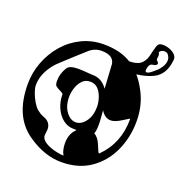

<svg xmlns="http://www.w3.org/2000/svg" viewBox="-120 -748 826 866"><g transform="rotate(20 293.0 -315.0)"><path d="M266 12Q185 12 105 -43Q4 -111 4 -268Q4 -323 23.5 -374Q43 -425 78 -465.5Q113 -506 161.5 -529.5Q210 -553 267 -553Q348 -553 401 -518.5Q454 -484 490 -415Q506 -385 514.5 -350.5Q523 -316 523 -276Q523 -200 493 -134Q463 -68 405.5 -28Q348 12 266 12ZM266 -19Q253 -41 253 -75Q253 -121 282 -147Q277 -148 273 -148Q269 -148 266 -148Q238 -148 215.5 -166Q193 -184 180 -213.5Q167 -243 167 -277Q167 -281 158 -285.5Q149 -290 139 -295.5Q129 -301 126 -307Q123 -315 123 -326Q123 -361 143 -393Q154 -410 196 -410Q206 -410 220.5 -409Q235 -408 248.5 -407Q262 -406 266 -406Q309 -406 337 -366Q335 -395 333.5 -424.5Q332 -454 330 -483Q323 -522 267 -522Q234 -522 209 -500Q184 -478 159 -455Q129 -427 108.5 -408.5Q88 -390 80 -379Q40 -328 40 -276Q40 -262 47 -242Q54 -222 65 -203Q76 -184 88 -173Q94 -168 102.5 -162.5Q111 -157 122 -153Q158 -140 158 -105Q158 -100 156.5 -90.5Q155 -81 155 -77Q155 -62 168 -51Q181 -40 199.5 -33Q218 -26 236.5 -22.5Q255 -19 266 -19ZM266 -179Q292 -179 312.5 -206.5Q333 -234 333 -277Q333 -297 326 -319.5Q319 -342 304.5 -358Q290 -374 266 -374Q243 -374 228 -358Q213 -342 206 -319.5Q199 -297 199 -277Q199 -234 219.5 -206.5Q240 -179 266 -179ZM413 -83Q414 -83 416 -85Q492 -161 492 -276Q492 -278 490 -278Q490 -278 461 -260Q431 -241 411 -241Q383 -241 364 -272Q365 -255 366.5 -237.5Q368 -220 368 -203Q368 -175 362 -161Q383 -150 396 -117Q409 -83 413 -83ZM398 -473Q380 -473 363.5 -482Q347 -491 338 -505Q334 -510 333 -515.5Q332 -521 332 -525Q332 -530 337.5 -533.5Q343 -537 347 -535Q349 -534 356.5 -530.5Q364 -527 374 -524Q385 -520 397 -520Q435 -520 452.5 -534Q470 -548 477 -573Q481 -588 485.5 -607.5Q490 -627 496 -635Q502 -642 518 -642Q533 -642 549.5 -636Q566 -630 577 -618.5Q588 -607 585 -591Q578 -522 528 -497.5Q478 -473 398 -473ZM490 -500Q499 -500 513 -512Q524 -521 532 -528Q540 -535 550 -550Q561 -567 561 -583Q561 -595 555 -604Q549 -617 534 -617Q518 -617 510 -604Q515 -598 515 -589Q515 -585 514 -581Q513 -577 513 -573Q513 -568 518 -564Q524 -560 524 -555Q524 -544 505 -542Q493 -541 488 -530Q483 -519 483 -508Q483 -500 490 -500Z"/></g></svg>

Font: Moo Lah Lah
Style: Regular
Weight: 400
Designer: Robert E. Leuschke
Foundry: Robert E. Leuschke
Version: Version 1.010; ttfautohint (v1.8.3)